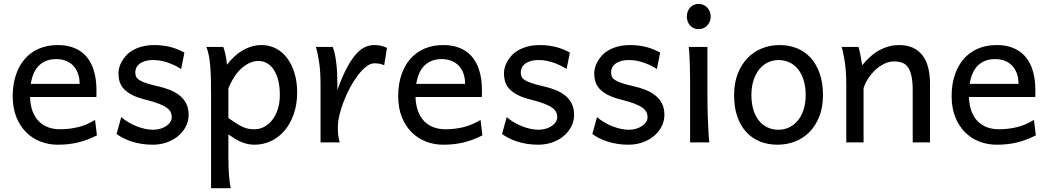

<svg xmlns="http://www.w3.org/2000/svg" viewBox="-20 -743 5475 1002"><path d="M280.8 -507.8Q320.8 -507.8 351.6 -498.3Q382.3 -488.8 404.8 -471.9Q427.2 -455.1 442.4 -432.6Q457.5 -410.2 466.6 -384.3Q475.6 -358.4 479.5 -330.3Q483.4 -302.2 483.4 -274.9V-255.9Q483.4 -243.7 482.9 -236.8H136.7Q138.2 -193.8 150.1 -162.1Q162.1 -130.4 182.9 -109.6Q203.6 -88.9 231.7 -78.6Q259.8 -68.4 293 -68.4Q340.3 -68.4 385.7 -79.1Q431.2 -89.8 476.1 -117.2L485.8 -36.6Q460 -23.4 435.1 -14.2Q410.2 -4.9 385.3 1Q360.4 6.8 334.7 9.5Q309.1 12.2 280.8 12.2Q233.9 12.2 191.4 -4.2Q148.9 -20.5 116.7 -52.5Q84.5 -84.5 65.4 -131.8Q46.4 -179.2 46.4 -241.7Q46.4 -302.2 62.7 -351.3Q79.1 -400.4 109.4 -435.3Q139.6 -470.2 183.1 -489Q226.6 -507.8 280.8 -507.8ZM273.4 -434.6Q219.7 -434.6 185.5 -403.1Q151.4 -371.6 140.6 -305.2H395.5Q395.5 -336.4 386.5 -360.6Q377.4 -384.8 361.1 -401.4Q344.7 -418 322.3 -426.3Q299.8 -434.6 273.4 -434.6Z M786.1 -507.8Q812.5 -507.8 835.7 -504.4Q858.9 -501 878.2 -495.4Q897.5 -489.7 913.6 -482.7Q929.7 -475.6 942.4 -468.8L925.3 -383.3Q913.1 -390.6 897.5 -398.7Q881.8 -406.7 863.5 -413.6Q845.2 -420.4 824.5 -425Q803.7 -429.7 781.2 -429.7Q754.4 -429.7 736.1 -423.8Q717.8 -418 706.8 -408.9Q695.8 -399.9 690.9 -388.4Q686 -377 686 -366.2Q686 -353.5 689.9 -343.8Q693.8 -334 706.3 -325.7Q718.8 -317.4 741.7 -309.6Q764.6 -301.8 803.2 -293Q836.4 -285.6 865.7 -274.2Q895 -262.7 917 -245.1Q939 -227.5 951.7 -202.9Q964.4 -178.2 964.4 -144Q964.4 -110.8 949.7 -82.5Q935.1 -54.2 909.7 -33Q884.3 -11.7 850.1 0.2Q815.9 12.2 776.4 12.2Q746.6 12.2 719 7.8Q691.4 3.4 667.2 -4.4Q643.1 -12.2 623 -22.5Q603 -32.7 588.4 -43.9L612.8 -131.8Q629.4 -117.2 650.1 -105Q670.9 -92.8 692.9 -84Q714.8 -75.2 737.1 -70.6Q759.3 -65.9 778.8 -65.9Q800.3 -65.9 818.1 -71.5Q835.9 -77.1 848.9 -86.2Q861.8 -95.2 869.1 -107.2Q876.5 -119.1 876.5 -131.8Q876.5 -145.5 870.8 -157.5Q865.2 -169.4 850.3 -180.4Q835.4 -191.4 809.3 -201.7Q783.2 -211.9 742.2 -222.2Q697.8 -232.9 669.7 -247.6Q641.6 -262.2 625.7 -279.8Q609.9 -297.4 604 -317.9Q598.1 -338.4 598.1 -361.3Q598.1 -372.6 601.8 -387.7Q605.5 -402.8 614 -419.2Q622.6 -435.5 636.5 -451.4Q650.4 -467.3 671.4 -479.7Q692.4 -492.2 720.7 -500Q749 -507.8 786.1 -507.8Z M1308.6 -68.4Q1334.5 -68.4 1358.2 -80.6Q1381.8 -92.8 1400.1 -116Q1418.5 -139.2 1429.4 -172.1Q1440.4 -205.1 1440.4 -246.6Q1440.4 -287.1 1432.9 -320.1Q1425.3 -353 1410.6 -376.2Q1396 -399.4 1375.2 -412.1Q1354.5 -424.8 1328.1 -424.8Q1307.1 -424.8 1285.2 -415.5Q1263.2 -406.2 1242.4 -388.2Q1221.7 -370.1 1203.6 -343Q1185.5 -315.9 1171.9 -280.8V-127Q1196.8 -109.4 1215.1 -97.9Q1233.4 -86.4 1248.5 -79.8Q1263.7 -73.2 1277.6 -70.8Q1291.5 -68.4 1308.6 -68.4ZM1081.5 -236.8Q1081.5 -282.2 1080.8 -321Q1080.1 -359.9 1077.6 -392.3Q1075.2 -424.8 1070.3 -451.2Q1065.4 -477.5 1057.1 -498H1145Q1150.4 -485.4 1155.8 -462.2Q1161.1 -439 1164.6 -405.3Q1181.6 -427.7 1201.9 -446.8Q1222.2 -465.8 1244.9 -479.2Q1267.6 -492.7 1292.7 -500.2Q1317.9 -507.8 1345.2 -507.8Q1386.7 -507.8 1421.1 -489.5Q1455.6 -471.2 1479.7 -438.2Q1503.9 -405.3 1517.3 -360.1Q1530.8 -314.9 1530.8 -261.2Q1530.8 -198.7 1513.2 -148.2Q1495.6 -97.7 1465.6 -62Q1435.5 -26.4 1395 -7.1Q1354.5 12.2 1308.6 12.2Q1289.1 12.2 1271.7 8.3Q1254.4 4.4 1238 -2.4Q1221.7 -9.3 1205.6 -19.3Q1189.5 -29.3 1171.9 -41.5V73.2Q1171.9 102.5 1172.6 126.2Q1173.3 149.9 1174.8 169.9Q1176.3 189.9 1178.7 206.8Q1181.2 223.6 1184.1 239.3H1081.5Z M1652.8 0V-300.3Q1652.8 -372.6 1644.8 -422.6Q1636.7 -472.7 1628.4 -498H1716.3Q1722.2 -484.4 1726.8 -463.6Q1731.4 -442.9 1734.6 -417.5Q1737.8 -392.1 1739.3 -363.3Q1740.7 -334.5 1740.7 -305.2V-273.4Q1765.6 -342.3 1789.6 -387.5Q1813.5 -432.6 1837.2 -459.5Q1860.8 -486.3 1884.8 -497.1Q1908.7 -507.8 1933.6 -507.8Q1952.1 -507.8 1967.8 -504.4Q1983.4 -501 1999.5 -493.2L1984.9 -402.8Q1970.7 -408.7 1960 -410.6Q1949.2 -412.6 1933.6 -412.6Q1913.6 -412.6 1891.6 -395.8Q1869.6 -378.9 1848.4 -351.1Q1827.1 -323.2 1808.1 -288.1Q1789.1 -252.9 1774.7 -216.1Q1760.3 -179.2 1751.7 -144Q1743.2 -108.9 1743.2 -81.5Q1743.2 -69.3 1743.4 -59.1Q1743.7 -48.8 1744.9 -39.3Q1746.1 -29.8 1748 -20.3Q1750 -10.7 1752.9 0Z M2292.5 -507.8Q2332.5 -507.8 2363.3 -498.3Q2394 -488.8 2416.5 -471.9Q2439 -455.1 2454.1 -432.6Q2469.2 -410.2 2478.3 -384.3Q2487.3 -358.4 2491.2 -330.3Q2495.1 -302.2 2495.1 -274.9V-255.9Q2495.1 -243.7 2494.6 -236.8H2148.4Q2149.9 -193.8 2161.9 -162.1Q2173.8 -130.4 2194.6 -109.6Q2215.3 -88.9 2243.4 -78.6Q2271.5 -68.4 2304.7 -68.4Q2352.1 -68.4 2397.5 -79.1Q2442.9 -89.8 2487.8 -117.2L2497.6 -36.6Q2471.7 -23.4 2446.8 -14.2Q2421.9 -4.9 2397 1Q2372.1 6.8 2346.4 9.5Q2320.8 12.2 2292.5 12.2Q2245.6 12.2 2203.1 -4.2Q2160.6 -20.5 2128.4 -52.5Q2096.2 -84.5 2077.1 -131.8Q2058.1 -179.2 2058.1 -241.7Q2058.1 -302.2 2074.5 -351.3Q2090.8 -400.4 2121.1 -435.3Q2151.4 -470.2 2194.8 -489Q2238.3 -507.8 2292.5 -507.8ZM2285.2 -434.6Q2231.4 -434.6 2197.3 -403.1Q2163.1 -371.6 2152.3 -305.2H2407.2Q2407.2 -336.4 2398.2 -360.6Q2389.2 -384.8 2372.8 -401.4Q2356.4 -418 2334 -426.3Q2311.5 -434.6 2285.2 -434.6Z M2797.9 -507.8Q2824.2 -507.8 2847.4 -504.4Q2870.6 -501 2889.9 -495.4Q2909.2 -489.7 2925.3 -482.7Q2941.4 -475.6 2954.1 -468.8L2937 -383.3Q2924.8 -390.6 2909.2 -398.7Q2893.6 -406.7 2875.2 -413.6Q2856.9 -420.4 2836.2 -425Q2815.4 -429.7 2793 -429.7Q2766.1 -429.7 2747.8 -423.8Q2729.5 -418 2718.5 -408.9Q2707.5 -399.9 2702.6 -388.4Q2697.8 -377 2697.8 -366.2Q2697.8 -353.5 2701.7 -343.8Q2705.6 -334 2718 -325.7Q2730.5 -317.4 2753.4 -309.6Q2776.4 -301.8 2814.9 -293Q2848.1 -285.6 2877.4 -274.2Q2906.7 -262.7 2928.7 -245.1Q2950.7 -227.5 2963.4 -202.9Q2976.1 -178.2 2976.1 -144Q2976.1 -110.8 2961.4 -82.5Q2946.8 -54.2 2921.4 -33Q2896 -11.7 2861.8 0.2Q2827.6 12.2 2788.1 12.2Q2758.3 12.2 2730.7 7.8Q2703.1 3.4 2679 -4.4Q2654.8 -12.2 2634.8 -22.5Q2614.7 -32.7 2600.1 -43.9L2624.5 -131.8Q2641.1 -117.2 2661.9 -105Q2682.6 -92.8 2704.6 -84Q2726.6 -75.2 2748.8 -70.6Q2771 -65.9 2790.5 -65.9Q2812 -65.9 2829.8 -71.5Q2847.7 -77.1 2860.6 -86.2Q2873.5 -95.2 2880.9 -107.2Q2888.2 -119.1 2888.2 -131.8Q2888.2 -145.5 2882.6 -157.5Q2877 -169.4 2862.1 -180.4Q2847.2 -191.4 2821 -201.7Q2794.9 -211.9 2753.9 -222.2Q2709.5 -232.9 2681.4 -247.6Q2653.3 -262.2 2637.5 -279.8Q2621.6 -297.4 2615.7 -317.9Q2609.9 -338.4 2609.9 -361.3Q2609.9 -372.6 2613.5 -387.7Q2617.2 -402.8 2625.7 -419.2Q2634.3 -435.5 2648.2 -451.4Q2662.1 -467.3 2683.1 -479.7Q2704.1 -492.2 2732.4 -500Q2760.7 -507.8 2797.9 -507.8Z M3269 -507.8Q3295.4 -507.8 3318.6 -504.4Q3341.8 -501 3361.1 -495.4Q3380.4 -489.7 3396.5 -482.7Q3412.6 -475.6 3425.3 -468.8L3408.2 -383.3Q3396 -390.6 3380.4 -398.7Q3364.7 -406.7 3346.4 -413.6Q3328.1 -420.4 3307.4 -425Q3286.6 -429.7 3264.2 -429.7Q3237.3 -429.7 3219 -423.8Q3200.7 -418 3189.7 -408.9Q3178.7 -399.9 3173.8 -388.4Q3168.9 -377 3168.9 -366.2Q3168.9 -353.5 3172.9 -343.8Q3176.8 -334 3189.2 -325.7Q3201.7 -317.4 3224.6 -309.6Q3247.6 -301.8 3286.1 -293Q3319.3 -285.6 3348.6 -274.2Q3377.9 -262.7 3399.9 -245.1Q3421.9 -227.5 3434.6 -202.9Q3447.3 -178.2 3447.3 -144Q3447.3 -110.8 3432.6 -82.5Q3418 -54.2 3392.6 -33Q3367.2 -11.7 3333 0.2Q3298.8 12.2 3259.3 12.2Q3229.5 12.2 3201.9 7.8Q3174.3 3.4 3150.1 -4.4Q3126 -12.2 3106 -22.5Q3085.9 -32.7 3071.3 -43.9L3095.7 -131.8Q3112.3 -117.2 3133.1 -105Q3153.8 -92.8 3175.8 -84Q3197.8 -75.2 3220 -70.6Q3242.2 -65.9 3261.7 -65.9Q3283.2 -65.9 3301 -71.5Q3318.8 -77.1 3331.8 -86.2Q3344.7 -95.2 3352.1 -107.2Q3359.4 -119.1 3359.4 -131.8Q3359.4 -145.5 3353.8 -157.5Q3348.1 -169.4 3333.3 -180.4Q3318.4 -191.4 3292.2 -201.7Q3266.1 -211.9 3225.1 -222.2Q3180.7 -232.9 3152.6 -247.6Q3124.5 -262.2 3108.6 -279.8Q3092.8 -297.4 3086.9 -317.9Q3081.1 -338.4 3081.1 -361.3Q3081.1 -372.6 3084.7 -387.7Q3088.4 -402.8 3096.9 -419.2Q3105.5 -435.5 3119.4 -451.4Q3133.3 -467.3 3154.3 -479.7Q3175.3 -492.2 3203.6 -500Q3231.9 -507.8 3269 -507.8Z M3564.5 -656.7Q3564.5 -670.4 3568.8 -682.4Q3573.2 -694.3 3581.3 -703.4Q3589.4 -712.4 3600.6 -717.5Q3611.8 -722.7 3625.5 -722.7Q3639.2 -722.7 3650.9 -717.5Q3662.6 -712.4 3670.9 -703.4Q3679.2 -694.3 3684.1 -682.4Q3689 -670.4 3689 -656.7Q3689 -643.1 3684.1 -631.1Q3679.2 -619.1 3670.9 -610.1Q3662.6 -601.1 3650.9 -595.9Q3639.2 -590.8 3625.5 -590.8Q3611.8 -590.8 3600.6 -595.9Q3589.4 -601.1 3581.3 -610.1Q3573.2 -619.1 3568.8 -631.1Q3564.5 -643.1 3564.5 -656.7ZM3671.9 -231.9Q3671.9 -208.5 3672.6 -176.5Q3673.3 -144.5 3674.6 -111.8Q3675.8 -79.1 3677.5 -49.3Q3679.2 -19.5 3681.6 0H3581.5V-258.8Q3581.5 -294.4 3581.3 -329.1Q3581.1 -363.8 3580.3 -394.8Q3579.6 -425.8 3578.1 -452.4Q3576.7 -479 3574.2 -498H3671.9Z M3901.4 -246.6Q3901.4 -204.1 3911.6 -170.4Q3921.9 -136.7 3940.7 -113.5Q3959.5 -90.3 3985.4 -78.1Q4011.2 -65.9 4043 -65.9Q4072.3 -65.9 4098.1 -78.1Q4124 -90.3 4143.3 -113.5Q4162.6 -136.7 4173.6 -170.4Q4184.6 -204.1 4184.6 -246.6Q4184.6 -289.6 4174.3 -323.5Q4164.1 -357.4 4145.3 -381.1Q4126.5 -404.8 4100.3 -417.2Q4074.2 -429.7 4043 -429.7Q4013.2 -429.7 3987.3 -417.2Q3961.4 -404.8 3942.4 -381.1Q3923.3 -357.4 3912.4 -323.5Q3901.4 -289.6 3901.4 -246.6ZM3811 -246.6Q3811 -309.6 3830.1 -358.2Q3849.1 -406.7 3881.3 -440.2Q3913.6 -473.6 3956.5 -490.7Q3999.5 -507.8 4047.9 -507.8Q4098.1 -507.8 4139.9 -490.7Q4181.6 -473.6 4211.7 -440.2Q4241.7 -406.7 4258.3 -358.2Q4274.9 -309.6 4274.9 -246.6Q4274.9 -183.6 4255.9 -135.3Q4236.8 -86.9 4204.6 -54.2Q4172.4 -21.5 4129.4 -4.6Q4086.4 12.2 4038.1 12.2Q3987.8 12.2 3946 -4.6Q3904.3 -21.5 3874.3 -54.2Q3844.2 -86.9 3827.6 -135.3Q3811 -183.6 3811 -246.6Z M4672.4 -507.8Q4750.5 -507.8 4792 -456.8Q4833.5 -405.8 4833.5 -305.2V0H4743.2V-268.6Q4743.2 -314.5 4737.1 -344.2Q4731 -374 4719 -391.4Q4707 -408.7 4688.7 -415.5Q4670.4 -422.4 4645.5 -422.4Q4619.1 -422.4 4594 -409.9Q4568.8 -397.5 4547.9 -377.7Q4526.9 -357.9 4510.7 -333Q4494.6 -308.1 4486.8 -283.2V0H4396.5V-300.3Q4396.5 -372.6 4388.4 -422.6Q4380.4 -472.7 4372.1 -498H4460Q4462.9 -490.2 4465.8 -477.8Q4468.8 -465.3 4471.2 -451.7Q4473.6 -438 4475.6 -424.8L4479.5 -402.8Q4525.9 -458.5 4573.2 -483.2Q4620.6 -507.8 4672.4 -507.8Z M5180.7 -507.8Q5220.7 -507.8 5251.5 -498.3Q5282.2 -488.8 5304.7 -471.9Q5327.1 -455.1 5342.3 -432.6Q5357.4 -410.2 5366.5 -384.3Q5375.5 -358.4 5379.4 -330.3Q5383.3 -302.2 5383.3 -274.9V-255.9Q5383.3 -243.7 5382.8 -236.8H5036.6Q5038.1 -193.8 5050 -162.1Q5062 -130.4 5082.8 -109.6Q5103.5 -88.9 5131.6 -78.6Q5159.7 -68.4 5192.9 -68.4Q5240.2 -68.4 5285.6 -79.1Q5331.1 -89.8 5376 -117.2L5385.7 -36.6Q5359.9 -23.4 5335 -14.2Q5310.1 -4.9 5285.2 1Q5260.3 6.8 5234.6 9.5Q5209 12.2 5180.7 12.2Q5133.8 12.2 5091.3 -4.2Q5048.8 -20.5 5016.6 -52.5Q4984.4 -84.5 4965.3 -131.8Q4946.3 -179.2 4946.3 -241.7Q4946.3 -302.2 4962.6 -351.3Q4979 -400.4 5009.3 -435.3Q5039.6 -470.2 5083 -489Q5126.5 -507.8 5180.7 -507.8ZM5173.3 -434.6Q5119.6 -434.6 5085.4 -403.1Q5051.3 -371.6 5040.5 -305.2H5295.4Q5295.4 -336.4 5286.4 -360.6Q5277.3 -384.8 5261 -401.4Q5244.6 -418 5222.2 -426.3Q5199.7 -434.6 5173.3 -434.6Z"/></svg>

Font: Andika Basic
Style: Regular
Weight: 400
Designer: Annie Olsen & Victor Gaultney
Foundry: SIL International
Version: Version 1.000